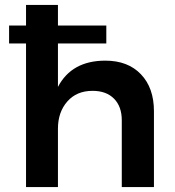

<svg xmlns="http://www.w3.org/2000/svg" viewBox="-20 -762 712 782"><path d="M607 -309V0H476V-272Q476 -328 444.5 -360Q413 -392 357 -392Q292 -392 254 -348.5Q216 -305 216 -238V0H86V-585H17V-658H86V-742H216V-658H413V-585H216V-408Q272 -515 409 -515Q501 -515 554 -459.5Q607 -404 607 -309Z"/></svg>

Font: Montserrat Medium
Style: Regular
Weight: 500
Designer: Julieta Ulanovsky
Foundry: Julieta Ulanovsky
Version: Version 6.001